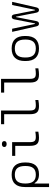

<svg xmlns="http://www.w3.org/2000/svg" viewBox="1325 -2075 950 3640"><g transform="rotate(-90 1800.0 -255.0)"><path d="M540 -244V-256C540 -422 463 -509 307 -509C151 -509 74 -422 74 -256V200H141V-74H148C182 -20 229 9 317 9C467 9 540 -76 540 -244ZM141 -247V-253C141 -386 192 -449 307 -449C422 -449 473 -386 473 -253V-247C473 -114 422 -51 307 -51C192 -51 141 -114 141 -247Z M1026 -51C953 -51 925 -72 925 -168V-500H665V-441H855V-165C855 -34 897 9 1008 9C1043 9 1074 6 1124 -3V-60C1088 -54 1052 -51 1026 -51ZM833 -648C833 -621 854 -604 890 -604C926 -604 945 -621 945 -648V-649C945 -677 926 -694 890 -694C854 -694 833 -677 833 -649Z M1626 -51C1553 -51 1525 -72 1525 -168V-710H1265V-651H1455V-165C1455 -34 1497 9 1608 9C1643 9 1674 6 1724 -3V-60C1688 -54 1652 -51 1626 -51Z M2226 -51C2153 -51 2125 -72 2125 -168V-710H1865V-651H2055V-165C2055 -34 2097 9 2208 9C2243 9 2274 6 2324 -3V-60C2288 -54 2252 -51 2226 -51Z M2463 -256V-244C2463 -78 2542 9 2701 9C2859 9 2938 -78 2938 -244V-256C2938 -422 2859 -509 2701 -509C2542 -509 2463 -422 2463 -256ZM2530 -247V-253C2530 -386 2582 -449 2701 -449C2818 -449 2870 -386 2870 -253V-247C2870 -114 2818 -51 2701 -51C2582 -51 2530 -114 2530 -247Z M3221 -44 3295 -422C3297 -430 3303 -430 3305 -422L3379 -44C3386 -9 3402 9 3431 9C3459 9 3473 -10 3481 -44L3585 -500H3525L3437 -79C3434 -69 3433 -65 3429 -65C3425 -65 3423 -69 3421 -79L3347 -459C3341 -488 3329 -507 3300 -507C3272 -507 3259 -489 3253 -459L3179 -79C3177 -69 3175 -65 3172 -65C3168 -65 3166 -69 3163 -79L3075 -500H3016L3119 -44C3127 -10 3141 9 3170 9C3197 9 3214 -8 3221 -44Z"/></g></svg>

Font: LT Wave Mono Light
Style: Regular
Weight: 300
Designer: Daniel Lyons
Version: Version 2.5 (Glyphs App)